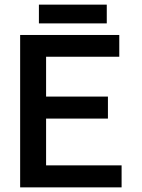

<svg xmlns="http://www.w3.org/2000/svg" viewBox="-20 -809 612 829"><path d="M505 -95V0H67V-658H495V-564H179V-392H446V-297H179V-95ZM441 -789V-708H148V-789Z"/></svg>

Font: Codetta
Style: Bold
Weight: 700
Designer: Ulrich Proeller
Foundry: PROSA GmbH
Version: Version 2.00;September 29, 2018;FontCreator 11.5.0.2427 64-b